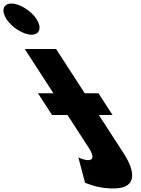

<svg xmlns="http://www.w3.org/2000/svg" viewBox="-273 -790 797 1085"><path d="M-236.5 -682C-205.4 -634 -140.5 -594 -94.5 -594C-48.5 -594 -35.4 -634 -66.5 -682C-97.6 -730 -162.5 -770 -208.5 -770C-254.5 -770 -267.6 -730 -236.5 -682ZM-133 -513 28.9 -263H-58.6L21.1 -140H108.6L228.4 45C259.5 93 254.7 115 224.7 115C202.7 115 170 100 170 100L207.6 243C239.8 254 285.4 275 369.4 275C510.4 275 486.4 170 427.4 79L285.6 -140H363.1L283.4 -263H205.9L44 -513Z"/></svg>

Font: Hussar
Style: BdOpOblSeven
Weight: 700
Foundry: Cannot Into Space Fonts
Version: Version 2.00